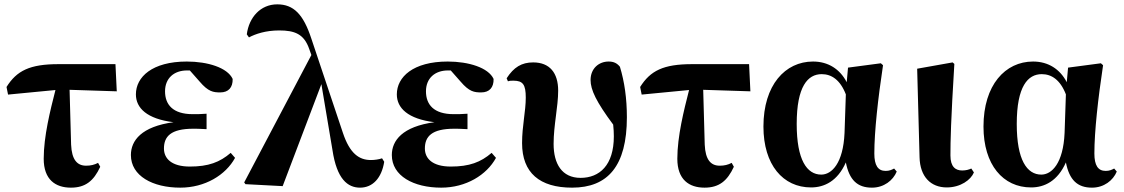

<svg xmlns="http://www.w3.org/2000/svg" viewBox="-20 -846 5168 883"><path d="M306 17C373 17 411 -14 441 -79L431 -97C414 -88 397 -84 376 -84C335 -84 310 -111 307 -181L300 -433L517 -426L511 -551H249C117 -551 57 -521 10 -446L17 -411L235 -432C211 -338 181 -219 181 -116C181 -20 235 17 306 17Z M809 17C923 17 1018 -41 1061 -120L1041 -143C991 -100 939 -80 853 -80C769 -80 734 -117 734 -163C734 -218 765 -254 869 -254C882 -254 896 -254 930 -252V-323C904 -321 887 -321 866 -321C775 -321 739 -365 739 -426C739 -486 780 -522 840 -522H853L898 -471C938 -424 961 -421 993 -421C1031 -421 1051 -444 1050 -483C1026 -535 935 -563 839 -563C680 -563 605 -492 605 -412C605 -349 656 -299 778 -284C631 -264 582 -200 582 -133C582 -37 682 17 809 17Z M1636 17C1694 17 1735 -27 1747 -102L1737 -118C1724 -113 1702 -110 1686 -110C1632 -110 1589 -139 1557 -235L1412 -668C1375 -781 1330 -826 1255 -826C1178 -826 1125 -766 1115 -688L1125 -674C1155 -690 1202 -706 1264 -706C1335 -706 1378 -690 1402 -621L1412 -593L1103 -7L1109 1L1280 10L1458 -459L1509 -156C1529 -22 1579 17 1636 17Z M2009 17C2123 17 2218 -41 2261 -120L2241 -143C2191 -100 2139 -80 2053 -80C1969 -80 1934 -117 1934 -163C1934 -218 1965 -254 2069 -254C2082 -254 2096 -254 2130 -252V-323C2104 -321 2087 -321 2066 -321C1975 -321 1939 -365 1939 -426C1939 -486 1980 -522 2040 -522H2053L2098 -471C2138 -424 2161 -421 2193 -421C2231 -421 2251 -444 2250 -483C2226 -535 2135 -563 2039 -563C1880 -563 1805 -492 1805 -412C1805 -349 1856 -299 1978 -284C1831 -264 1782 -200 1782 -133C1782 -37 1882 17 2009 17Z M2611 17C2775 17 2863 -82 2863 -307C2863 -393 2852 -470 2831 -539C2818 -555 2803 -563 2779 -563C2734 -563 2696 -531 2696 -478C2696 -433 2722 -378 2800 -273C2802 -254 2803 -236 2803 -219C2803 -86 2737 -28 2650 -28C2564 -28 2526 -93 2526 -184C2526 -271 2547 -355 2547 -429C2547 -511 2508 -559 2432 -559C2379 -559 2343 -537 2310 -486L2316 -472C2324 -475 2332 -475 2341 -475C2385 -475 2398 -457 2398 -397C2398 -334 2381 -267 2381 -188C2381 -51 2462 17 2611 17Z M3220 17C3287 17 3325 -14 3355 -79L3345 -97C3328 -88 3311 -84 3290 -84C3249 -84 3224 -111 3221 -181L3214 -433L3431 -426L3425 -551H3163C3031 -551 2971 -521 2924 -446L2931 -411L3149 -432C3125 -338 3095 -219 3095 -116C3095 -20 3149 17 3220 17Z M3710 16C3771 16 3832 -13 3870 -99C3886 -18 3923 17 3990 17C4045 17 4087 -16 4104 -57L4092 -71C4081 -65 4070 -60 4053 -60C4018 -60 4001 -85 4001 -140C4001 -242 4018 -393 4041 -546L4031 -555L3880 -535L3874 -468C3843 -528 3789 -563 3719 -563C3591 -563 3491 -455 3491 -264C3491 -88 3581 16 3710 16ZM3870 -412 3864 -235C3858 -95 3805 -43 3757 -43C3691 -43 3644 -110 3644 -276C3644 -449 3695 -505 3759 -505C3804 -505 3844 -479 3870 -412Z M4334 16C4398 16 4445 -19 4459 -53L4447 -71C4436 -66 4423 -62 4405 -62C4375 -62 4351 -78 4351 -131C4351 -198 4353 -290 4369 -552L4361 -559L4198 -530L4209 -123C4211 -33 4261 16 4334 16Z M4722 16C4783 16 4844 -13 4882 -99C4898 -18 4935 17 5002 17C5057 17 5099 -16 5116 -57L5104 -71C5093 -65 5082 -60 5065 -60C5030 -60 5013 -85 5013 -140C5013 -242 5030 -393 5053 -546L5043 -555L4892 -535L4886 -468C4855 -528 4801 -563 4731 -563C4603 -563 4503 -455 4503 -264C4503 -88 4593 16 4722 16ZM4882 -412 4876 -235C4870 -95 4817 -43 4769 -43C4703 -43 4656 -110 4656 -276C4656 -449 4707 -505 4771 -505C4816 -505 4856 -479 4882 -412Z"/></svg>

Font: Noto Serif CJK SC Black
Style: Regular
Weight: 900
Designer: Ryoko NISHIZUKA 西塚涼子 (kana & ideographs); Frank Grießhammer (Latin, Greek & Cyrillic); Wenlong ZHANG 张文龙 (bopomofo); San
Foundry: Adobe
Version: Version 2.001;hotconv 1.1.0;makeotfexe 2.6.0